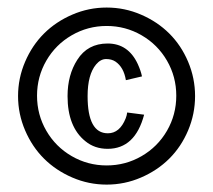

<svg xmlns="http://www.w3.org/2000/svg" viewBox="-20 -622 576 519"><path d="M369.6 -312Q345.2 -219.7 271 -219.7Q235.8 -219.7 210.9 -240.2Q162.6 -278.8 162.6 -362.3Q162.6 -419.4 189 -460.4Q216.8 -504.4 271 -504.4Q326.7 -504.4 352.5 -448.7Q360.8 -430.2 363.8 -415.5L320.3 -405.3Q314.5 -440.4 292 -455.6Q281.7 -462.4 266.8 -462.4Q252 -462.4 239.7 -447.8Q216.8 -420.4 216.8 -362.3Q216.8 -261.7 271.5 -261.7Q303.7 -261.7 319.8 -302.2Q323.2 -311 323.7 -317.9ZM47.9 -269.5Q28.8 -314 28.8 -362.3Q28.8 -410.6 47.9 -455.1Q66.9 -499.5 99.1 -531.5Q131.3 -563.5 175.5 -582.5Q219.7 -601.6 268.3 -601.6Q316.9 -601.6 361.1 -582.5Q405.3 -563.5 437.5 -531.5Q469.7 -499.5 488.5 -455.1Q507.3 -410.6 507.3 -362.3Q507.3 -314 488.5 -269.5Q469.7 -225.1 437.5 -193.1Q405.3 -161.1 361.1 -142.1Q316.9 -123 268.3 -123Q219.7 -123 175.5 -142.1Q131.3 -161.1 99.1 -193.1Q66.9 -225.1 47.9 -269.5ZM105.2 -458Q80.1 -414.6 80.1 -363.3Q80.1 -312 105.2 -268.6Q130.4 -225.1 173.8 -200Q217.3 -174.8 268.3 -174.8Q319.3 -174.8 362.8 -200Q406.2 -225.1 431.4 -268.6Q456.5 -312 456.5 -363.3Q456.5 -414.6 431.4 -458Q406.2 -501.5 362.8 -526.6Q319.3 -551.8 268.3 -551.8Q217.3 -551.8 173.8 -526.6Q130.4 -501.5 105.2 -458Z"/></svg>

Font: News Cycle
Style: Bold
Weight: 700
Version: Version 0.5.1